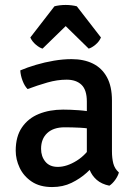

<svg xmlns="http://www.w3.org/2000/svg" viewBox="-20 -743 547 776"><path d="M43.5 -134Q43.5 -191.5 68.8 -228.2Q94 -265 137.2 -282.5Q180.5 -300 235 -300Q263 -300 298.2 -297.5Q333.5 -295 364 -288V-218.5Q337.5 -225 304 -226.8Q270.5 -228.5 241.5 -228.5Q196 -228.5 171 -205.2Q146 -182 146 -141.5Q146 -111 163.2 -89.8Q180.5 -68.5 213.5 -68.5Q250 -68.5 290.5 -93.8Q331 -119 359 -168.5L375 -90Q357 -69 330.5 -45Q304 -21 269.2 -4Q234.5 13 190.5 13Q141 13 108.2 -9Q75.5 -31 59.5 -64.8Q43.5 -98.5 43.5 -134ZM460.5 -46Q457 -32 445.8 -16.2Q434.5 -0.5 422 7.5Q390.5 1 371 -16Q351.5 -33 342.2 -56.8Q333 -80.5 331 -107V-332.5Q331 -379.5 309.5 -400.2Q288 -421 249 -421Q211.5 -421 171.5 -409.5Q131.5 -398 91.5 -383Q79.5 -395 71.2 -416.8Q63 -438.5 62 -458.5Q90 -470.5 125.5 -481Q161 -491.5 198.2 -497.8Q235.5 -504 269.5 -504Q319 -504 355.5 -486Q392 -468 412.2 -431Q432.5 -394 432.5 -336.5V-131.5Q432.5 -103.5 438 -82.2Q443.5 -61 460.5 -46ZM290.5 -717.5 388 -591.5Q381 -575 366 -562.5Q351 -550 338.5 -546.5L245.5 -637.5L152 -546.5Q139.5 -550 124.8 -562.5Q110 -575 102.5 -591.5L200 -717.5Q209 -720 221 -721.5Q233 -723 245.5 -723Q257.5 -723 269.5 -721.5Q281.5 -720 290.5 -717.5Z"/></svg>

Font: Signika Light
Style: Regular
Weight: 400
Version: Version 2.003;gftools[0.9.32]